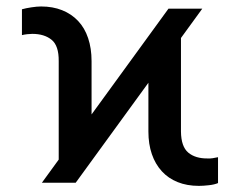

<svg xmlns="http://www.w3.org/2000/svg" viewBox="-20 -573 752 602"><path d="M111.3 0 508.3 -545.9H614.3L217.3 0ZM164.1 -20V-381.3Q164.6 -429.7 141.8 -448.2Q119.1 -466.8 81.1 -466.8Q74.2 -466.8 65.4 -465.8Q56.6 -464.8 48.8 -462.9V-543.9Q61 -547.4 78.4 -550Q95.7 -552.7 108.9 -552.7Q145.5 -552.7 174.8 -541Q204.1 -529.3 224.9 -507.3Q245.6 -485.4 256.3 -453.4Q267.1 -421.4 267.1 -381.3V-112.3ZM603.5 9.8Q566.4 9.8 537.1 -2Q507.8 -13.7 487.3 -36.1Q466.8 -58.6 456.1 -89.8Q445.3 -121.1 445.3 -160.6V-432.6L547.4 -525.9V-160.6Q547.9 -113.3 570.3 -94.5Q592.8 -75.7 631.3 -76.2Q637.7 -75.7 646.5 -76.9Q655.3 -78.1 663.6 -80.1V1Q652.3 5.9 634.5 7.8Q616.7 9.8 603.5 9.8Z"/></svg>

Font: Inter Cardless Tabular
Style: Regular
Weight: 400
Designer: Rasmus Andersson
Foundry: rsms
Version: Version 4.000;git-4fc901f